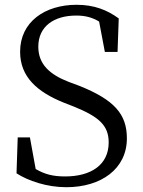

<svg xmlns="http://www.w3.org/2000/svg" viewBox="-20 -766 597 802"><path d="M267 -424C187 -455 140 -498 140 -571C140 -657 207 -701 298 -701C335 -701 364 -694 394 -676L418 -549H471L476 -689C428 -724 374 -746 300 -746C168 -746 64 -675 64 -550C64 -445 135 -382 247 -337L288 -321C392 -279 434 -243 434 -171C434 -78 361 -29 252 -29C201 -29 167 -38 129 -60L105 -192H54L49 -42C97 -11 175 16 257 16C403 16 510 -61 510 -188C510 -289 458 -349 310 -408Z"/></svg>

Font: Source Han Serif K
Style: Regular
Weight: 400
Designer: Ryoko NISHIZUKA 西塚涼子 (kana & ideographs); Frank Grießhammer (Latin, Greek & Cyrillic); Wenlong ZHANG 张文龙 (bopomofo); San
Foundry: Adobe Systems Incorporated
Version: Version 1.001;PS 1.001;hotconv 16.6.54;makeotf.lib2.5.65590